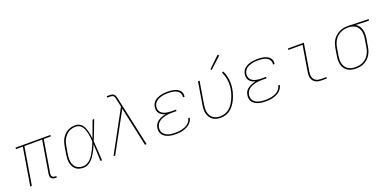

<svg xmlns="http://www.w3.org/2000/svg" viewBox="-10 -1572 4824 2405"><g transform="rotate(-20 2402.0 -370.0)"><path d="M438 8Q423 8 408.5 3.5Q394 -1 384.5 -11.5Q375 -22 373 -37Q371 -52 373 -68L445 -501H208L125 0H104L187 -501H95L98 -520H562L559 -501H466L394 -68Q392 -56 393.5 -45Q395 -34 402 -26Q409 -18 419.5 -14.5Q430 -11 442 -11H455V8Z M814 8Q786 8 759 1Q732 -6 712 -22.5Q692 -39 679.5 -62.5Q667 -86 662 -112.5Q657 -139 658 -167Q659 -195 664 -223L680 -323Q685 -349 692.5 -375Q700 -401 714 -425Q728 -449 748 -469.5Q768 -490 792 -503.5Q816 -517 842.5 -522.5Q869 -528 895 -528Q922 -528 945 -517.5Q968 -507 983.5 -488Q999 -469 1008.5 -446Q1018 -423 1024.5 -399Q1031 -375 1035 -349.5Q1039 -324 1042 -299Q1063 -354 1083 -409.5Q1103 -465 1124 -520H1145Q1120 -455 1095.5 -389.5Q1071 -324 1045 -260Q1051 -195 1054 -130Q1057 -65 1061 0H1040Q1037 -56 1035 -111.5Q1033 -167 1030 -223Q1019 -198 1007 -173Q995 -148 981.5 -123.5Q968 -99 951.5 -76Q935 -53 913.5 -33.5Q892 -14 866 -3Q840 8 814 8ZM814 -11Q841 -11 868 -24.5Q895 -38 915.5 -59.5Q936 -81 951.5 -106Q967 -131 980.5 -157Q994 -183 1005.5 -209.5Q1017 -236 1027 -263Q1026 -289 1023 -315Q1020 -341 1015 -366.5Q1010 -392 1002 -416.5Q994 -441 980.5 -462Q967 -483 944.5 -496Q922 -509 895 -509Q872 -509 847.5 -504Q823 -499 801 -486Q779 -473 761.5 -454Q744 -435 731.5 -413Q719 -391 712 -367.5Q705 -344 701 -320L684 -220Q680 -195 678.5 -170Q677 -145 681.5 -121Q686 -97 696.5 -76Q707 -55 724 -39.5Q741 -24 765 -17.5Q789 -11 814 -11Z M1214 0 1514 -552 1491 -656Q1491 -656 1491 -656Q1491 -656 1491 -656V-657Q1488 -669 1485 -680.5Q1482 -692 1474.5 -701Q1467 -710 1455 -713Q1443 -716 1431 -716H1391V-735H1431Q1447 -735 1462.5 -731Q1478 -727 1488.5 -716Q1499 -705 1503.5 -690Q1508 -675 1511 -660L1655 0H1633L1520 -521L1236 0Z M2043 8Q2018 8 1994 5.5Q1970 3 1947 -4Q1924 -11 1904 -23Q1884 -35 1870 -53Q1856 -71 1851 -95Q1846 -119 1851 -144Q1853 -161 1860 -178Q1867 -195 1879 -208.5Q1891 -222 1906.5 -232.5Q1922 -243 1938.5 -250.5Q1955 -258 1972 -263Q1989 -268 2006 -271Q1984 -277 1963.5 -288Q1943 -299 1929 -316.5Q1915 -334 1910.5 -357Q1906 -380 1910 -404Q1913 -426 1924.5 -446.5Q1936 -467 1954.5 -481.5Q1973 -496 1994.5 -505Q2016 -514 2037.5 -519Q2059 -524 2081 -526Q2103 -528 2124 -528Q2147 -528 2168.5 -526Q2190 -524 2210.5 -518.5Q2231 -513 2250 -503.5Q2269 -494 2283 -479Q2297 -464 2303 -443.5Q2309 -423 2305 -401Q2305 -400 2304.5 -398.5Q2304 -397 2304 -395H2283Q2284 -396 2284 -397.5Q2284 -399 2284 -400Q2288 -420 2282 -437.5Q2276 -455 2263.5 -468Q2251 -481 2234.5 -489Q2218 -497 2200 -501.5Q2182 -506 2163 -507.5Q2144 -509 2124 -509Q2105 -509 2085.5 -507.5Q2066 -506 2046.5 -501.5Q2027 -497 2007.5 -489.5Q1988 -482 1971.5 -469.5Q1955 -457 1944 -439Q1933 -421 1930 -401Q1927 -381 1931 -361.5Q1935 -342 1946.5 -327.5Q1958 -313 1975 -303.5Q1992 -294 2011 -289Q2030 -284 2050 -282Q2070 -280 2090 -280H2150L2147 -261H2087Q2065 -261 2043.5 -259.5Q2022 -258 2000.5 -253Q1979 -248 1957.5 -239.5Q1936 -231 1917 -217Q1898 -203 1886.5 -183Q1875 -163 1871 -141Q1867 -120 1872 -99Q1877 -78 1889.5 -62.5Q1902 -47 1920 -36.5Q1938 -26 1958 -20.5Q1978 -15 1999.5 -13Q2021 -11 2043 -11Q2064 -11 2085 -12.5Q2106 -14 2127 -19Q2148 -24 2169 -32Q2190 -40 2208 -53.5Q2226 -67 2239 -86.5Q2252 -106 2255 -126Q2255 -127 2255 -127Q2255 -127 2255 -127H2276Q2276 -127 2276 -126.5Q2276 -126 2276 -126Q2272 -103 2258.5 -81.5Q2245 -60 2225.5 -44Q2206 -28 2183 -18Q2160 -8 2136.5 -2Q2113 4 2090 6Q2067 8 2043 8Z M2642 8Q2613 8 2585.5 1Q2558 -6 2536.5 -21.5Q2515 -37 2500.5 -60Q2486 -83 2479.5 -110Q2473 -137 2474 -165.5Q2475 -194 2480 -223L2529 -520H2550L2500 -220Q2496 -194 2495 -168.5Q2494 -143 2499.5 -119Q2505 -95 2517 -74Q2529 -53 2548 -38.5Q2567 -24 2591.5 -17.5Q2616 -11 2642 -11Q2673 -11 2705.5 -21.5Q2738 -32 2764 -54Q2790 -76 2809 -104.5Q2828 -133 2841.5 -163Q2855 -193 2865 -224.5Q2875 -256 2880 -287Q2890 -349 2882 -408Q2874 -467 2848 -518L2867 -527Q2894 -474 2902.5 -411.5Q2911 -349 2900 -284Q2895 -251 2884.5 -217.5Q2874 -184 2859 -151.5Q2844 -119 2822.5 -89Q2801 -59 2772.5 -36Q2744 -13 2709.5 -2.5Q2675 8 2642 8ZM2739 -594 2726 -606 2873 -748 2889 -732Z M3243 8Q3218 8 3194 5.5Q3170 3 3147 -4Q3124 -11 3104 -23Q3084 -35 3070 -53Q3056 -71 3051 -95Q3046 -119 3051 -144Q3053 -161 3060 -178Q3067 -195 3079 -208.5Q3091 -222 3106.5 -232.5Q3122 -243 3138.5 -250.5Q3155 -258 3172 -263Q3189 -268 3206 -271Q3184 -277 3163.5 -288Q3143 -299 3129 -316.5Q3115 -334 3110.5 -357Q3106 -380 3110 -404Q3113 -426 3124.5 -446.5Q3136 -467 3154.5 -481.5Q3173 -496 3194.5 -505Q3216 -514 3237.5 -519Q3259 -524 3281 -526Q3303 -528 3324 -528Q3347 -528 3368.5 -526Q3390 -524 3410.5 -518.5Q3431 -513 3450 -503.5Q3469 -494 3483 -479Q3497 -464 3503 -443.5Q3509 -423 3505 -401Q3505 -400 3504.5 -398.5Q3504 -397 3504 -395H3483Q3484 -396 3484 -397.5Q3484 -399 3484 -400Q3488 -420 3482 -437.5Q3476 -455 3463.5 -468Q3451 -481 3434.5 -489Q3418 -497 3400 -501.5Q3382 -506 3363 -507.5Q3344 -509 3324 -509Q3305 -509 3285.5 -507.5Q3266 -506 3246.5 -501.5Q3227 -497 3207.5 -489.5Q3188 -482 3171.5 -469.5Q3155 -457 3144 -439Q3133 -421 3130 -401Q3127 -381 3131 -361.5Q3135 -342 3146.5 -327.5Q3158 -313 3175 -303.5Q3192 -294 3211 -289Q3230 -284 3250 -282Q3270 -280 3290 -280H3350L3347 -261H3287Q3265 -261 3243.5 -259.5Q3222 -258 3200.5 -253Q3179 -248 3157.5 -239.5Q3136 -231 3117 -217Q3098 -203 3086.5 -183Q3075 -163 3071 -141Q3067 -120 3072 -99Q3077 -78 3089.5 -62.5Q3102 -47 3120 -36.5Q3138 -26 3158 -20.5Q3178 -15 3199.5 -13Q3221 -11 3243 -11Q3264 -11 3285 -12.5Q3306 -14 3327 -19Q3348 -24 3369 -32Q3390 -40 3408 -53.5Q3426 -67 3439 -86.5Q3452 -106 3455 -126Q3455 -127 3455 -127Q3455 -127 3455 -127H3476Q3476 -127 3476 -126.5Q3476 -126 3476 -126Q3472 -103 3458.5 -81.5Q3445 -60 3425.5 -44Q3406 -28 3383 -18Q3360 -8 3336.5 -2Q3313 4 3290 6Q3267 8 3243 8Z M3989 0Q3968 0 3948 -3.5Q3928 -7 3910.5 -16.5Q3893 -26 3880.5 -41Q3868 -56 3862 -75Q3856 -94 3856 -114.5Q3856 -135 3859 -156L3916 -501H3727V-520H3940L3880 -153Q3877 -135 3877 -117.5Q3877 -100 3882 -83.5Q3887 -67 3897.5 -54Q3908 -41 3922.5 -33Q3937 -25 3954.5 -22Q3972 -19 3989 -19H4058V0Z M4446 8Q4416 8 4387.5 2Q4359 -4 4336 -19Q4313 -34 4297 -57Q4281 -80 4273.5 -107Q4266 -134 4266.5 -164Q4267 -194 4272 -223L4288 -323Q4293 -350 4301.5 -376Q4310 -402 4325.5 -426Q4341 -450 4363 -469.5Q4385 -489 4410.5 -502Q4436 -515 4463 -521.5Q4490 -528 4516 -528Q4520 -528 4523.5 -528Q4527 -528 4531 -528Q4535 -528 4539.5 -528Q4544 -528 4548 -528L4804 -520L4801 -501L4627 -506Q4652 -492 4668.5 -468.5Q4685 -445 4692.5 -416.5Q4700 -388 4699.5 -357.5Q4699 -327 4694 -297L4677 -197Q4673 -170 4664 -143Q4655 -116 4639.5 -91.5Q4624 -67 4602 -47Q4580 -27 4554 -14.5Q4528 -2 4500.5 3Q4473 8 4446 8ZM4446 -11Q4471 -11 4496.5 -15.5Q4522 -20 4545.5 -32Q4569 -44 4589 -62.5Q4609 -81 4623 -103.5Q4637 -126 4645 -150.5Q4653 -175 4657 -200L4673 -300Q4678 -325 4678.5 -349.5Q4679 -374 4674.5 -397.5Q4670 -421 4659 -441.5Q4648 -462 4630.5 -477Q4613 -492 4590.5 -499.5Q4568 -507 4543 -509H4528Q4525 -509 4521.5 -509Q4518 -509 4515 -509Q4491 -509 4466 -503Q4441 -497 4418 -485Q4395 -473 4375.5 -454.5Q4356 -436 4342.5 -414Q4329 -392 4321 -368Q4313 -344 4309 -320L4292 -220Q4288 -194 4287.5 -167Q4287 -140 4293 -115.5Q4299 -91 4313 -70Q4327 -49 4347.5 -35.5Q4368 -22 4394 -16.5Q4420 -11 4446 -11Z"/></g></svg>

Font: Iosevka SS04 Th Ex Obl
Style: Regular
Weight: 100
Width: 7
Italic angle: -9°
Monospace: yes
Designer: Belleve Invis
Foundry: Belleve Invis
Version: Version 19.0.0; ttfautohint (v1.8.4)